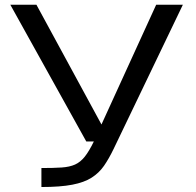

<svg xmlns="http://www.w3.org/2000/svg" viewBox="-20 -582 806 790"><path d="M150.4 187.5V109.4Q200.7 109.4 233.6 107.2Q266.6 105 288.8 95Q311 85 328.9 62.5Q346.7 40 366.2 0H335L22.5 -562.5H129.9L397.5 -69.8L622.6 -562.5H732.4L447.3 31.2Q428.2 70.8 408 100.1Q387.7 129.4 357.2 148.9Q326.7 168.5 277.3 178Q228 187.5 150.4 187.5Z"/></svg>

Font: Michroma
Style: Regular
Weight: 400
Designer: Vernon Adams
Foundry: Vernon Adams
Version: Version 1.100; ttfautohint (v1.8.4.7-5d5b);gftools[0.9.29]